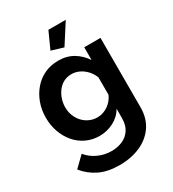

<svg xmlns="http://www.w3.org/2000/svg" viewBox="-223 -852 1080 1197"><g transform="rotate(-30 317.0 -253.5)"><path d="M29 -262Q29 -319 47 -368Q65 -417 97.5 -454.5Q130 -492 174.5 -512.5Q219 -533 273 -533Q334 -533 380 -505.5Q426 -478 456 -432V-524H573V-25Q573 53 535.5 108.5Q498 164 432 193.5Q366 223 282 223Q197 223 138 194.5Q79 166 37 114L110 43Q140 80 185.5 101Q231 122 282 122Q325 122 360.5 106.5Q396 91 417.5 58.5Q439 26 439 -25V-91Q413 -46 365.5 -21.5Q318 3 265 3Q213 3 169.5 -17.5Q126 -38 94.5 -75Q63 -112 46 -160Q29 -208 29 -262ZM439 -192V-317Q427 -348 405.5 -371Q384 -394 357.5 -406.5Q331 -419 302 -419Q271 -419 246 -406Q221 -393 203 -369.5Q185 -346 175.5 -317.5Q166 -289 166 -258Q166 -226 177 -198Q188 -170 207.5 -149Q227 -128 253.5 -116Q280 -104 310 -104Q332 -104 352 -111Q372 -118 389 -130Q406 -142 419 -158.5Q432 -175 439 -192ZM349 -585 263 -611 317 -730H442Z"/></g></svg>

Font: YasnoRaleway
Style: Bold
Weight: 700
Designer: Matt McInerney, Pablo Impallari, Rodrigo Fuenzalida
Foundry: Matt McInerney, Pablo Impallari, Rodrigo Fuenzalida
Version: Version 4.026